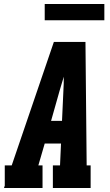

<svg xmlns="http://www.w3.org/2000/svg" viewBox="-35 -946 555 966"><path d="M-15 0 -11 -12V-114H24L236 -735H395L401 -114H421V0H231V-114H267L272 -224H190L158 -114H179V0ZM277 -338 284 -490Q285 -507 285.5 -524.5Q286 -542 286 -560Q281 -543 275.5 -525.5Q270 -508 265 -490L222 -338ZM190 -844V-926H490V-844Z"/></svg>

Font: Iosevka Slab Heavy
Style: Italic
Weight: 900
Italic angle: -9°
Monospace: yes
Designer: Belleve Invis
Foundry: Belleve Invis
Version: Version 11.1.0; ttfautohint (v1.8.3)